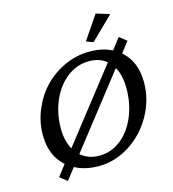

<svg xmlns="http://www.w3.org/2000/svg" viewBox="-118 -863 905 1003"><g transform="rotate(-15 335.0 -362.0)"><path d="M442.4 -624 404.3 -637.7 491.2 -765.6 564.5 -743.2ZM125 42 85.9 10.7 131.8 -48.8Q60.5 -110.8 60.5 -223.6Q60.5 -294.4 88.4 -360.6Q116.2 -426.8 163.1 -475.3Q210 -523.9 274.2 -553Q338.4 -582 408.2 -582Q478 -582 529.3 -555.7L576.2 -616.2L615.2 -585L571.3 -528.3Q642.6 -466.3 642.6 -353.5Q642.6 -259.8 595.5 -175.8Q548.3 -91.8 469.5 -41.5Q390.6 8.8 302.7 8.8Q228 8.8 173.8 -20.5ZM160.2 -230.5Q160.2 -166 186.5 -118.2L487.3 -502.9Q450.2 -534.2 392.6 -534.2Q328.6 -534.2 275.1 -493.9Q221.7 -453.6 190.9 -383.8Q160.2 -314 160.2 -230.5ZM319.3 -43Q382.3 -43 434.3 -83Q486.3 -123 516.1 -193.1Q545.9 -263.2 545.9 -347.7Q545.9 -417.5 519.5 -462.9L218.8 -78.1Q260.3 -43 319.3 -43Z"/></g></svg>

Font: Crimson Pro
Style: Italic
Weight: 400
Italic angle: -12°
Designer: Jacques Le Bailly
Foundry: Baron von Fonthausen
Version: Version 1.003